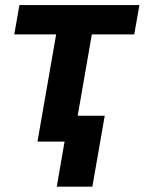

<svg xmlns="http://www.w3.org/2000/svg" viewBox="-20 -548 560 743"><path d="M499.5 -415H335.4L263.2 0H125L197.3 -415H35.2L55.2 -528.3H519.5ZM337.4 174.3H199.7L247.1 -100.1H385.3Z"/></svg>

Font: RobotoInd
Style: Bold Italic
Weight: 700
Italic angle: -12°
Designer: Google
Version: Version 2.001150; 2014